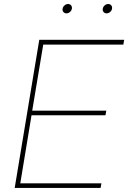

<svg xmlns="http://www.w3.org/2000/svg" viewBox="-20 -923 630 943"><path d="M52.2 0 172.9 -727.5H589.8L585.9 -704.1H192.4L138.2 -379.4H502L498 -356.9H134.8L79.6 -22.5H478L474.1 0ZM503.9 -857.4Q494.1 -857.4 488.5 -864.3Q482.9 -871.1 484.9 -880.4Q486.3 -889.6 494.1 -896.5Q502 -903.3 511.7 -903.3Q521 -903.3 526.4 -896.7Q531.7 -890.1 530.3 -880.4Q528.8 -871.1 521 -864.3Q513.2 -857.4 503.9 -857.4ZM306.6 -857.4Q296.9 -857.4 291.3 -864.3Q285.6 -871.1 287.6 -880.4Q289.1 -889.6 296.9 -896.5Q304.7 -903.3 314.5 -903.3Q323.7 -903.3 329.1 -896.7Q334.5 -890.1 333 -880.4Q331.5 -871.1 323.7 -864.3Q315.9 -857.4 306.6 -857.4Z"/></svg>

Font: Inter 24pt Thin
Style: Italic
Weight: 250
Italic angle: -9.3988°
Version: Version 4.001;git-66647c0bb